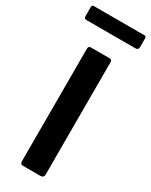

<svg xmlns="http://www.w3.org/2000/svg" viewBox="-257 -994 822 1044"><g transform="rotate(30 154.5 -472.5)"><path d="M213 -742Q227 -742 227 -726V-22Q227 -10 221.5 -5Q216 0 203 0H99Q87 0 83 -4.5Q79 -9 79 -18V-725Q79 -742 94 -742ZM325 -933V-876Q325 -859 305 -859H-1Q-9 -859 -12.5 -863Q-16 -867 -16 -875V-931Q-16 -945 -5 -945H314Q325 -945 325 -933Z"/></g></svg>

Font: Libre Franklin SemiBold
Style: Regular
Weight: 600
Designer: Pablo Impallari, Rodrigo Fuenzalida, Nhung Nguyen
Foundry: Impallari Type
Version: Version 3.000